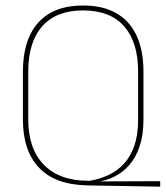

<svg xmlns="http://www.w3.org/2000/svg" viewBox="-20 -668 607 700"><path d="M564 -7.5V12.5L301 8Q182 6 122.8 -56Q63.5 -118 63.5 -232.5V-406.5Q63.5 -523.5 119.8 -585.8Q176 -648 283 -648Q354.5 -648 403.5 -620.2Q452.5 -592.5 477.8 -538.5Q503 -484.5 503 -406.5V-231.5Q503 -176 489.2 -135Q475.5 -94 451.5 -66.5Q427.5 -39 396.5 -23.8Q365.5 -8.5 331 -4.5L322 -6.5ZM301 -9H308.5Q345 -15.5 376.8 -30.5Q408.5 -45.5 432.5 -71.8Q456.5 -98 470 -137.2Q483.5 -176.5 483.5 -231.5V-407Q483.5 -514.5 432.5 -572.2Q381.5 -630 283 -630Q185 -630 134 -572.2Q83 -514.5 83 -407V-232.5Q83 -126 139.8 -67.5Q196.5 -9 301 -9Z"/></svg>

Font: Anek Kannada Thin
Style: Regular
Weight: 250
Version: Version 1.003